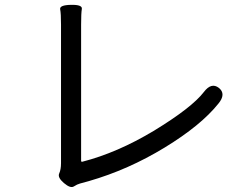

<svg xmlns="http://www.w3.org/2000/svg" viewBox="-20 -755 1040 793"><path d="M244 1Q217 -22 224.5 -38.5Q232 -55 232 -81V-653Q232 -699 228.5 -716.5Q225 -734 273 -735Q321 -736 318 -718Q315 -700 315 -653V-91Q315 -86 320 -87Q464 -124 614 -214Q772 -310 822 -375Q853 -416 884 -392Q915 -367 882 -327Q810 -237 660 -145.5Q510 -54 347 -7Q322 0 310.5 3Q299 6 285 15Q271 24 244 1Z"/></svg>

Font: Resource Han Rounded KR
Style: Regular
Weight: 400
Designer: Cyano Hao (round all glyphs); Ryoko NISHIZUKA 西塚涼子 (kana, bopomofo & ideographs); Paul D. Hunt (Latin, Greek & Cyrillic)
Foundry: Cyano Hao
Version: 0.990